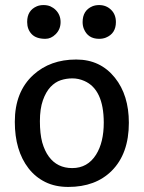

<svg xmlns="http://www.w3.org/2000/svg" viewBox="-20 -736 574 766"><path d="M252.4 9.8Q200.2 9.8 160.6 -9.8Q121.1 -29.3 93.8 -64.5Q39.1 -135.3 39.1 -250Q39.1 -370.1 113.3 -437.5Q180.7 -498.5 283.2 -498.5H284.7Q380.4 -498.5 438.5 -425.8Q494.1 -356.4 494.1 -246.1Q494.1 -123 425.8 -54.7Q361.3 9.8 252.4 9.8ZM139.2 -252.4Q139.2 -202.6 148.4 -168Q158.2 -133.8 174.8 -111.3Q208.5 -65.4 268.1 -65.4Q329.6 -65.4 363.3 -119.1Q394 -168 394 -247.1Q393.6 -379.4 316.4 -413.1Q293 -423.3 269 -423.3Q244.6 -423.3 222.4 -416Q200.2 -408.7 181.6 -389.2Q163.1 -369.6 151.1 -335.7Q139.2 -301.8 139.2 -252.4ZM88.4 -647.9V-648.9Q88.4 -694.3 127 -710.9Q138.7 -715.8 153.8 -715.8Q168.5 -715.8 180.7 -710.9Q193.4 -705.1 202.1 -696.3Q221.7 -676.8 221.7 -647.9Q221.7 -619.1 202.1 -599.6Q183.6 -581.1 161.1 -581.1Q124 -581.1 106.2 -600.1Q88.4 -619.1 88.4 -647.9ZM375.5 -581.1Q330.6 -581.1 314.5 -621.1Q309.6 -633.3 309.6 -647.9Q309.6 -694.3 348.6 -710.9Q360.8 -715.8 375.5 -715.8Q404.3 -715.8 423.8 -696.3Q442.4 -677.7 442.4 -647.9Q442.4 -602.1 402.3 -585.9Q390.1 -581.1 375.5 -581.1Z"/></svg>

Font: Copse
Style: Regular
Weight: 400
Version: Version 1.000